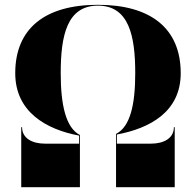

<svg xmlns="http://www.w3.org/2000/svg" viewBox="-20 -780 816 800"><path d="M72 -250H68.5V0H313V-217.5C254 -247.5 233 -343.5 233 -475C233 -631.5 259 -756.5 388 -756.5C517 -756.5 543.5 -631.5 543.5 -475C543.5 -343.5 522.5 -252 463.5 -222V0H708V-250H704.5C704.5 -203 661 -181.5 609.5 -181.5H467V-219.5C603.5 -245 733 -313.5 733 -475C733 -663 606.5 -760 388 -760C169.5 -760 43.5 -663 43.5 -475C43.5 -313.5 173 -240.5 309.5 -215V-181.5H167C115.5 -181.5 72 -203 72 -250Z"/></svg>

Font: Bodoni* 48pt Fatface
Style: Regular
Weight: 900
Version: Version 2.3